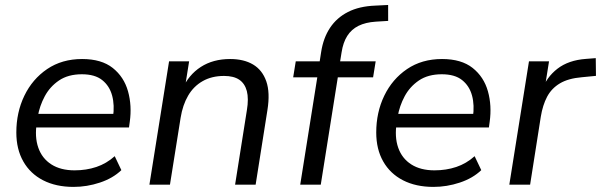

<svg xmlns="http://www.w3.org/2000/svg" viewBox="-20 -728 2370 757"><path d="M269.9 8.9Q200.7 8.9 149.9 -17.2Q99.1 -43.4 71.8 -91.6Q44.4 -139.7 44.4 -205.6Q44.4 -285 76 -350.5Q107.6 -416.1 165.9 -455.7Q224.3 -495.3 303.8 -495.3Q380.1 -495.3 424.5 -460.1Q468.8 -424.8 484.7 -368.2Q500.6 -311.5 491.6 -247.3L488.6 -225.5H106.8L114.7 -279H443.4L425.4 -265.6Q432.4 -313 422.1 -351.1Q411.8 -389.3 383 -412.2Q354.3 -435.2 302.8 -435.2Q248.7 -435.2 212.6 -410.7Q176.6 -386.2 156.4 -348.3Q136.2 -310.5 129.1 -269.2L125.2 -245.1Q116.1 -188.1 131 -145.7Q145.8 -103.3 182.5 -79.8Q219.2 -56.4 274 -56.4Q320.2 -56.4 359.9 -69.7Q399.7 -83 432.3 -112.2L458.5 -57.2Q425.1 -25.1 373.9 -8.1Q322.7 8.9 269.9 8.9Z M569.1 0 646.6 -486.3H725.7L708.1 -376.2H698.5Q723.5 -432.9 771.8 -464.1Q820.2 -495.3 887.4 -495.3Q941.4 -495.3 977.9 -473.6Q1014.4 -451.8 1029.9 -407.4Q1045.4 -362.9 1034.4 -294.1L987.9 0H906.9L953.4 -293.7Q961 -339.1 953.2 -369Q945.3 -398.8 923.3 -413.7Q901.3 -428.6 863.4 -428.6Q814.9 -428.6 779 -408.1Q743.1 -387.7 721.7 -350.8Q700.2 -314 692.1 -263.5L650.1 0Z M1163.7 0 1231 -423.1H1135.9L1146.1 -486.3H1251.5L1238.7 -474.9L1246.3 -523.6Q1254.8 -578.4 1281.2 -618.3Q1307.6 -658.1 1352 -680.8Q1396.5 -703.5 1460.3 -705.9L1510.3 -708.4L1510.4 -645.6L1461.6 -642.6Q1421.4 -640 1393.5 -626.2Q1365.6 -612.3 1349.2 -586.5Q1332.8 -560.7 1326.8 -521.9L1319.7 -477.9L1312.8 -486.3H1461.2L1451 -423.1H1311.9L1244.7 0Z M1688.9 8.9Q1619.7 8.9 1568.9 -17.2Q1518.1 -43.4 1490.8 -91.6Q1463.4 -139.7 1463.4 -205.6Q1463.4 -285 1495 -350.5Q1526.6 -416.1 1584.9 -455.7Q1643.3 -495.3 1722.8 -495.3Q1799.1 -495.3 1843.5 -460.1Q1887.8 -424.8 1903.7 -368.2Q1919.6 -311.5 1910.6 -247.3L1907.6 -225.5H1525.8L1533.7 -279H1862.4L1844.4 -265.6Q1851.4 -313 1841.1 -351.1Q1830.8 -389.3 1802 -412.2Q1773.3 -435.2 1721.8 -435.2Q1667.7 -435.2 1631.6 -410.7Q1595.6 -386.2 1575.4 -348.3Q1555.2 -310.5 1548.1 -269.2L1544.2 -245.1Q1535.1 -188.1 1550 -145.7Q1564.8 -103.3 1601.5 -79.8Q1638.2 -56.4 1693 -56.4Q1739.2 -56.4 1778.9 -69.7Q1818.7 -83 1851.3 -112.2L1877.5 -57.2Q1844.1 -25.1 1792.9 -8.1Q1741.7 8.9 1688.9 8.9Z M1988.1 0 2065.6 -486.3H2144.7L2126.2 -370.5H2115.7Q2134.2 -423.3 2177.9 -457.1Q2221.6 -490.8 2290.2 -495.8L2328.9 -498.8L2329.7 -428.9L2274.1 -423.5Q2220.6 -419 2187.6 -399.3Q2154.6 -379.6 2137.1 -346.6Q2119.7 -313.6 2112.2 -267.8L2070.1 0Z"/></svg>

Font: Nunito Sans 12pt ExtraLight
Style: Italic
Weight: 200
Italic angle: -9°
Designer: Vernon Adams
Foundry: Vernon Adams
Version: Version 3.101;gftools[0.9.27]